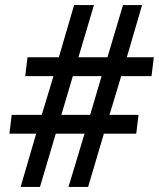

<svg xmlns="http://www.w3.org/2000/svg" viewBox="-20 -734 624 754"><path d="M61 0 122 -209H17L26 -283H144L190 -435H79L88 -509H211L271 -714H349L288 -509H402L463 -714H538L478 -509H584L575 -435H456L410 -283H524L515 -209H388L326 0H249L312 -209H199L137 0ZM221 -283H334L379 -435H266Z"/></svg>

Font: Noto Sans SemiCondensed Medium
Style: Italic
Weight: 500
Width: 4
Italic angle: -12°
Designer: Monotype Design Team
Foundry: Monotype Imaging Inc.
Version: Version 2.013; ttfautohint (v1.8.4.7-5d5b)